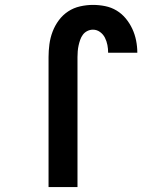

<svg xmlns="http://www.w3.org/2000/svg" viewBox="-20 -763 640 783"><path d="M178 0V-530Q178 -556 181.5 -582.5Q185 -609 194.5 -634Q204 -659 220 -680.5Q236 -702 258 -716.5Q280 -731 306.5 -737Q333 -743 359 -743Q384 -743 409 -738Q434 -733 455.5 -720Q477 -707 493 -687.5Q509 -668 519.5 -645.5Q530 -623 535 -598Q540 -573 540 -548Q540 -548 540 -548Q540 -548 540 -548H421Q421 -548 421 -548Q421 -548 421 -548Q421 -564 418 -579.5Q415 -595 408 -609Q401 -623 388 -632.5Q375 -642 359 -642Q347 -642 336 -636.5Q325 -631 318 -621.5Q311 -612 307 -600.5Q303 -589 300.5 -577.5Q298 -566 297 -554Q296 -542 296 -530V0Z"/></svg>

Font: Iosevka Curly Extended
Style: Bold
Weight: 700
Width: 7
Monospace: yes
Designer: Belleve Invis
Foundry: Belleve Invis
Version: Version 11.1.0; ttfautohint (v1.8.3)